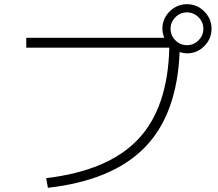

<svg xmlns="http://www.w3.org/2000/svg" viewBox="-20 -867 1040 914"><path d="M753 -730Q753 -778 787.5 -812.5Q822 -847 870 -847Q918 -847 952.5 -812.5Q987 -778 987 -730Q987 -682 952.5 -647.5Q918 -613 870 -613Q857 -613 835 -619Q823 -323 669.5 -165.5Q516 -8 208 27L200 -19Q495 -54 637 -203.5Q779 -353 786 -640H105V-687H762Q753 -710 753 -730ZM925 -675Q948 -698 948 -730Q948 -762 925 -785Q902 -808 870 -808Q838 -808 815 -785Q792 -762 792 -730Q792 -698 815 -675Q838 -652 870 -652Q902 -652 925 -675Z"/></svg>

Font: M PLUS 1p Light
Style: Regular
Weight: 300
Version: Version 1.061